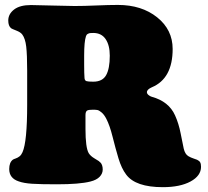

<svg xmlns="http://www.w3.org/2000/svg" viewBox="-20 -733 847 783"><path d="M328.6 -263.2V-207Q328.6 -130.9 341.8 -108.4Q349.1 -96.7 364.7 -87.4Q380.4 -78.1 382.8 -76.2Q388.2 -71.8 391.1 -68.6Q394 -65.4 396.5 -58.3Q398.9 -51.3 398.9 -41.5Q398.9 -25.4 386.5 -12.2Q374 1 348.6 7.3Q304.7 18.6 211.4 18.6Q145.5 18.6 111.3 16.4Q77.1 14.2 56.6 6.8Q17.6 -5.9 17.6 -43.5Q17.6 -70.8 32.7 -82Q35.6 -84 44.2 -86.9Q52.7 -89.8 59.8 -95.5Q66.9 -101.1 71.8 -112.3Q90.8 -154.8 90.8 -305.7V-444.8Q90.8 -509.8 86.9 -543Q83 -576.2 70.8 -592.3Q64 -601.6 46.4 -608.4Q28.8 -615.2 25.4 -617.7Q13.7 -627 13.7 -649.4Q13.7 -675.8 37.4 -694.1Q61 -712.4 106 -712.4Q129.9 -712.4 194.3 -710.4Q258.8 -708.5 284.2 -708.5Q322.3 -708.5 373 -710.7Q423.8 -712.9 460.9 -712.9Q557.6 -712.9 620.8 -662.4Q684.1 -611.8 684.1 -533.2Q684.1 -412.6 599.1 -377Q579.1 -368.2 579.1 -356.9Q579.1 -351.1 585.4 -345.7Q591.8 -340.3 598.6 -338.4Q668.5 -319.3 693.8 -262.7Q709 -229 716.6 -189.5Q724.1 -149.9 729.2 -127.2Q734.4 -104.5 748 -96.2Q757.8 -90.3 770 -86.4Q782.2 -82.5 783.7 -81.5Q793 -77.1 796.4 -70.8Q799.8 -64.5 799.8 -52.7Q799.8 -16.1 757.1 7.1Q714.4 30.3 644 30.3Q532.7 30.3 494.6 -21Q475.6 -45.9 463.1 -87.4Q450.7 -128.9 439.2 -175Q427.7 -221.2 413.6 -248.5Q404.8 -265.6 394.3 -274.4Q383.8 -283.2 377 -284.4Q370.1 -285.6 359.4 -285.6Q342.8 -285.6 336.4 -282.7Q328.6 -279.3 328.6 -263.2ZM360.4 -399.9Q397.9 -399.9 412.8 -426.5Q427.7 -453.1 427.7 -505.9Q427.7 -548.8 410.6 -573.7Q393.6 -598.6 360.4 -598.6Q352.1 -598.6 347.7 -598.1Q343.3 -597.7 337.9 -594.7Q332.5 -591.8 330.6 -585.4Q323.2 -563.5 323.2 -506.3V-469.2Q323.2 -433.1 324.7 -414.1Q325.7 -404.3 332.8 -402.1Q339.8 -399.9 360.4 -399.9Z"/></svg>

Font: Cooper* Black
Style: Regular
Weight: 900
Designer: Owen Earl
Foundry: indestructible type*
Version: Version 0.001